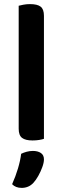

<svg xmlns="http://www.w3.org/2000/svg" viewBox="-20 -678 304 935"><path d="M194 -2Q186 1 171 3.5Q156 6 138 6Q104 6 87.5 -6.5Q71 -19 71 -51V-650Q78 -652 93.5 -655Q109 -658 126 -658Q162 -658 178 -645.5Q194 -633 194 -601ZM143 212Q131 225 116.5 231Q102 237 86 237Q56 237 39 219Q56 181 67.5 142.5Q79 104 83 71Q95 65 110 61Q125 57 140 57Q164 57 179 67Q194 77 194 98Q194 114 186 136Q178 158 166.5 178.5Q155 199 143 212Z"/></svg>

Font: Baloo Bhaijaan 2 SemiBold
Style: Regular
Weight: 600
Designer: Sanskriti Dholi, Noopur Datye and Ek Type
Foundry: Ek Type
Version: Version 1.700